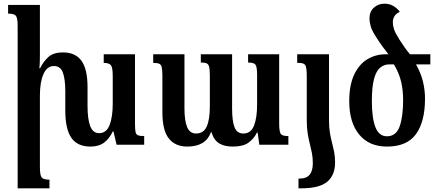

<svg xmlns="http://www.w3.org/2000/svg" viewBox="-20 -787 2374 1044"><path d="M714 -115Q714 -84 717 -69.5Q720 -55 731 -51Q742 -47 764 -47V0H614L597 -72H593Q575 -33 546 -11.5Q517 10 472 10Q401 10 368 -37.5Q335 -85 335 -187V-291Q335 -356 322 -392Q309 -428 273 -428Q236 -428 216.5 -384.5Q197 -341 197 -268V122Q197 167 207 178.5Q217 190 249 190V237H76V-645Q76 -689 66.5 -701Q57 -713 24 -713V-760H197V-492Q197 -473 196.5 -453Q196 -433 194 -416H198Q215 -451 242.5 -476.5Q270 -502 323 -502Q390 -502 423 -456.5Q456 -411 456 -313V-210Q456 -140 470.5 -101.5Q485 -63 519 -63Q559 -63 576 -107.5Q593 -152 593 -222V-374Q593 -421 582.5 -433Q572 -445 544 -445V-492H714Z M1329 -492H1498V-116Q1498 -73 1506 -60Q1514 -47 1548 -47V0H1390L1381 -66H1377Q1361 -33 1331.5 -11.5Q1302 10 1246 10Q1200 10 1171.5 -7.5Q1143 -25 1130 -68H1127Q1099 10 998 10Q933 10 898 -34Q863 -78 863 -176V-374Q863 -406 859.5 -421Q856 -436 845.5 -440.5Q835 -445 813 -445V-492H983V-198Q983 -131 997.5 -96Q1012 -61 1046 -61Q1087 -61 1104 -99Q1121 -137 1121 -208V-375Q1121 -407 1117.5 -422.5Q1114 -438 1103.5 -442.5Q1093 -447 1072 -447V-492H1242V-198Q1242 -128 1255.5 -94.5Q1269 -61 1303 -61Q1344 -61 1361 -103.5Q1378 -146 1378 -220V-378Q1378 -424 1369 -435.5Q1360 -447 1329 -447Z M1648 -134V-373Q1648 -419 1640.5 -432Q1633 -445 1605 -445H1596V-492H1769V-133Q1769 -93 1774 -64Q1779 -35 1785.5 -10.5Q1792 14 1797 39Q1802 64 1802 97Q1802 165 1759.5 201Q1717 237 1618 237H1603V184H1609Q1647 184 1664 162.5Q1681 141 1681 101Q1681 70 1676 45Q1671 20 1664.5 -5.5Q1658 -31 1653 -61.5Q1648 -92 1648 -134Z M2084 10Q1987 10 1933 -55.5Q1879 -121 1879 -237Q1879 -324 1905.5 -380.5Q1932 -437 1977 -464.5Q2022 -492 2079 -492H2092Q2078 -510 2061.5 -532Q2045 -554 2028 -581Q2003 -619 1996 -643Q1989 -667 1989 -686Q1989 -723 2012.5 -745Q2036 -767 2071 -767Q2097 -767 2118 -755Q2139 -743 2154 -723Q2132 -712 2124 -697.5Q2116 -683 2116 -666Q2116 -648 2122.5 -628Q2129 -608 2151 -573Q2182 -524 2209 -492H2320V-437H2242Q2269 -389 2280 -343Q2291 -297 2291 -250Q2291 -126 2242 -58Q2193 10 2084 10ZM2084 -46Q2134 -46 2153 -99.5Q2172 -153 2172 -244Q2172 -294 2161.5 -341Q2151 -388 2122 -437H2097Q2069 -437 2047.5 -419.5Q2026 -402 2014 -358.5Q2002 -315 2002 -237Q2002 -144 2021.5 -95Q2041 -46 2084 -46Z"/></svg>

Font: Noto Serif Armenian ExtraCondensed
Style: Bold
Weight: 700
Width: 2
Designer: Monotype Design Team
Foundry: Monotype Imaging Inc.
Version: Version 2.008; ttfautohint (v1.8.4.7-5d5b)